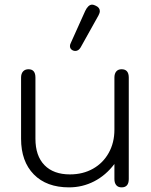

<svg xmlns="http://www.w3.org/2000/svg" viewBox="-20 -799 651 829"><path d="M71 -200V-464Q71 -481 79.5 -490.5Q88 -500 103 -500Q133 -500 133 -464V-200Q133 -126 172 -86Q211 -46 282 -46Q338 -46 381.5 -70.5Q425 -95 449.5 -139Q474 -183 474 -239V-464Q474 -481 482 -490.5Q490 -500 505 -500Q536 -500 536 -464V-26Q536 10 505 10Q490 10 482 0.5Q474 -9 474 -26V-91Q437 -42 386.5 -16Q336 10 278 10Q181 10 126 -46Q71 -102 71 -200ZM282 -600Q282 -606 285 -612L348 -752Q361 -779 378 -779Q384 -779 394 -774Q411 -766 411 -751Q411 -743 405 -732L328 -594Q319 -579 305 -579Q301 -579 295 -581Q282 -587 282 -600Z"/></svg>

Font: Kodchasan Light
Style: Regular
Weight: 300
Version: Version 1.000; ttfautohint (v1.6)